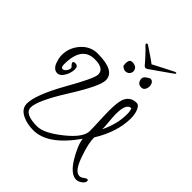

<svg xmlns="http://www.w3.org/2000/svg" viewBox="-199 -766 915 915"><g transform="rotate(45 258.0 -309.0)"><path d="M449 -658Q453 -658 453 -654Q452 -651 446 -647L342 -574Q336 -570 331 -570Q328 -570 326 -571.5Q324 -573 322 -574Q308 -591 288 -612.5Q268 -634 254 -647Q251 -650 251 -653Q251 -658 257 -658Q261 -658 264 -655Q278 -645 301 -630Q324 -615 339 -603Q359 -614 390 -629.5Q421 -645 440 -655Q446 -658 449 -658ZM382 -490Q367 -490 360 -499.5Q353 -509 353 -522Q353 -532 366.5 -541.5Q380 -551 385 -551Q396 -551 401.5 -542Q407 -533 407 -522Q407 -510 401 -500Q395 -490 382 -490ZM272 -491Q267 -491 258.5 -496Q250 -501 249 -505Q249 -508 248.5 -512Q248 -516 248 -520Q248 -529 251.5 -537.5Q255 -546 268 -546Q274 -546 278 -545Q291 -542 296.5 -534.5Q302 -527 302 -518Q302 -508 294.5 -499.5Q287 -491 272 -491ZM473 40Q436 40 398 -22Q382 -49 371.5 -73.5Q361 -98 358 -120Q261 18 163 18Q123 18 92 4Q51 -14 51 -51Q51 -109 122 -236Q194 -362 194 -389Q194 -429 131 -429Q44 -429 44 -309Q44 -287 56 -287Q65 -287 73 -298Q81 -308 81 -318Q81 -320 79 -324Q66 -336 66 -343Q66 -350 79 -350Q98 -350 98 -328Q98 -306 86 -283Q71 -255 51 -255Q28 -255 15 -284Q11 -295 8 -307Q5 -319 5 -332Q5 -381 39 -420Q73 -458 122 -458Q239 -458 239 -395Q239 -355 158 -226Q77 -97 77 -51Q77 -8 163 -8Q208 -8 282 -67Q356 -126 356 -170Q356 -181 355.5 -197Q355 -213 354 -235Q353 -258 352.5 -274Q352 -290 352 -301Q352 -355 360 -381Q375 -423 419 -423Q436 -423 446 -393Q452 -374 452 -351Q452 -261 392 -163Q392 -123 415 -59Q440 17 473 17Q482 17 494 8Q505 0 509 0Q516 0 516 8Q516 19 501 30Q487 40 473 40ZM392 -218Q425 -287 425 -351Q425 -375 419 -387Q386 -387 386 -315Q386 -299 389 -267Q392 -234 392 -218Z"/></g></svg>

Font: Ole
Style: Regular
Weight: 400
Designer: Robert E. Leuschke
Foundry: Robert E. Leuschke
Version: Version 1.010; ttfautohint (v1.8.3)